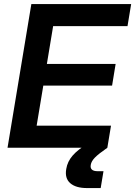

<svg xmlns="http://www.w3.org/2000/svg" viewBox="-20 -748 684 972"><path d="M18.1 0 138.7 -727.5H644L625.5 -615.7H249L217.3 -424.3H565.4L547.4 -314.5H199.2L165.5 -111.8H542L523.4 0ZM420.9 204.1Q363.8 204.1 335.4 179.2Q307.1 154.3 315.4 107.4Q321.3 69.8 348.1 39.1Q375 8.3 427.2 -22.5L523.4 0Q478.5 31.2 460.4 49.8Q442.4 68.4 439.5 86.4Q433.6 118.7 474.6 118.7H503.9L489.7 204.1Z"/></svg>

Font: Inter Display SemiBold
Style: Italic
Weight: 600
Italic angle: -9.39999°
Designer: Rasmus Andersson
Foundry: rsms
Version: Version 4.000;git-a52131595